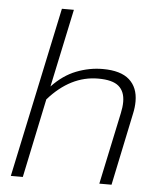

<svg xmlns="http://www.w3.org/2000/svg" viewBox="-53 -785 688 830"><g transform="rotate(5 291.0 -369.5)"><path d="M182 -739H234L162 -400Q210 -451 266.5 -473Q323 -495 381 -495Q459 -495 496.5 -461.5Q534 -428 534 -368Q534 -342 528 -315L462 0H409L475 -311Q481 -338 481 -361Q481 -406 454 -429Q427 -452 365 -452Q245 -452 149 -343L77 0H25Z"/></g></svg>

Font: Prompt ExtraLight
Style: Italic
Weight: 275
Italic angle: -12°
Designer: Katatrad Team
Foundry: CadsonDemak
Version: Version 1.000